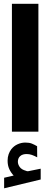

<svg xmlns="http://www.w3.org/2000/svg" viewBox="-20 -702 267 1023"><path d="M52.7 233.4Q38.6 218.3 29.5 199Q20.5 179.7 20.5 154.3Q20.5 135.3 25.9 120.1Q31.2 105 40 93.3Q53.7 75.7 73.7 66.7Q93.8 57.6 114.7 57.6Q136.2 57.6 149.9 63.2Q163.6 68.8 177.7 77.1L178.2 136.2Q163.6 128.4 150.1 123.5Q136.7 118.7 121.6 118.7Q112.8 118.7 103.5 121.1Q94.2 123.5 86.9 130.4Q75.2 141.1 75.2 160.6Q75.7 174.8 85.4 188.2Q95.2 201.7 118.2 208Q120.6 209 122.8 209.7Q125 210.4 127.4 210.4Q129.4 210.4 131.3 210L196.8 196.8V254.4L2 301.3V245.1ZM43.5 -681.6H184.6V-0.5H43.5Z"/></svg>

Font: Vazir Black
Style: Black
Weight: 900
Designer: Saber Rastikerdar
Foundry: Saber Rastikerdar
Version: Version 30.0.0